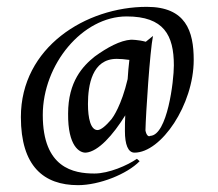

<svg xmlns="http://www.w3.org/2000/svg" viewBox="-20 -529 637 561"><path d="M373 -83C451 -83 546 -223 546 -354C546 -438 523 -509 409 -509C231 -509 41 -391 41 -187C41 -43 108 12 208 12C270 12 351 -20 388 -58L380 -65C353 -46 298 -22 256 -22C195 -22 105 -38 105 -193C105 -341 221 -481 350 -481C459 -481 488 -426 488 -338C488 -292 469 -134 419 -132C413 -128 407 -136 405 -148C406 -196 418 -379 427 -424L406 -407C384 -413 363 -413 363 -413C331 -411 293 -390 257 -364C222 -336 179 -291 179 -197C178 -101 213 -82 231 -83C267 -86 310 -134 346 -192C345 -176 345 -161 345 -146C345 -107 354 -83 373 -83ZM358 -354C356 -336 354 -317 353 -298C335 -221 310 -186 306 -181C290 -162 275 -149 265 -149C245 -149 237 -183 237 -225C237 -280 249 -357 321 -357C332 -357 344 -356 358 -354Z"/></svg>

Font: Quintessential
Style: Regular
Weight: 400
Designer: Astigmatic (AOETI)
Foundry: Astigmatic (AOETI)
Version: Version 1.000